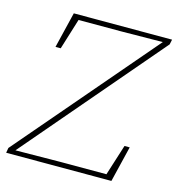

<svg xmlns="http://www.w3.org/2000/svg" viewBox="-102 -765 789 853"><g transform="rotate(15 292.5 -338.0)"><path d="M3 0 7 -23 548 -655 356 -653H161L117 -511H93L133 -676H585L580 -653L40 -21L246 -23H458L503 -165H527L487 0Z"/></g></svg>

Font: Source Serif 4 SmText ExtraLight
Style: Italic
Weight: 200
Italic angle: -12°
Designer: Frank Grießhammer
Foundry: Adobe
Version: Version 4.005;hotconv 1.1.0;makeotfexe 2.6.0